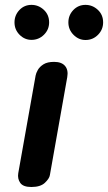

<svg xmlns="http://www.w3.org/2000/svg" viewBox="-20 -748 432 768"><path d="M105.5 0Q72.5 0 61 -16.5Q49.5 -33 53 -55L122.5 -446Q124 -455 131.2 -468Q138.5 -481 154 -490.8Q169.5 -500.5 196.5 -500.5Q226.5 -500.5 240.2 -484.2Q254 -468 249 -439.5L179.5 -47.5Q177.5 -34 159.8 -17Q142 0 105.5 0ZM322 -588Q294.5 -588 274 -608.8Q253.5 -629.5 253.5 -658.5Q253.5 -687 273.2 -707.8Q293 -728.5 322 -728.5Q350 -728.5 371.2 -708.8Q392.5 -689 392.5 -658.5Q392.5 -629.5 372 -608.8Q351.5 -588 322 -588ZM106 -588.5Q78.5 -588.5 58.2 -609Q38 -629.5 38 -658.5Q38 -687 57.5 -707.8Q77 -728.5 106 -728.5Q134 -728.5 155.2 -708.8Q176.5 -689 176.5 -658.5Q176.5 -629.5 155.8 -609Q135 -588.5 106 -588.5Z"/></svg>

Font: Edu AU VIC WA NT Pre SemiBold
Style: Regular
Weight: 600
Designer: Tina and Corey Anderson, Eben Sorkin, Mirko Velimirovic
Foundry: Google for Education
Version: Version 1.001